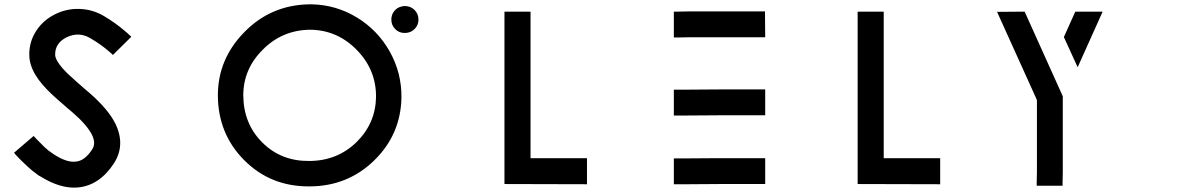

<svg xmlns="http://www.w3.org/2000/svg" viewBox="-20 -854 5486 891"><path d="M136 -223 137 -222 140 -219Q143 -215 151 -207L187 -171Q206 -153 221 -144Q222 -143 231 -137Q290 -99 331 -104Q373 -107 408 -161Q426 -189 407 -228Q384 -274 317 -332Q315 -334 310.5 -337.5Q306 -341 304 -343Q294 -351 291 -354Q285 -359 277 -366.5Q269 -374 267 -375Q248 -391 220 -417Q171 -463 146 -504Q115 -554 116 -603Q116 -662 148.5 -711.5Q181 -761 236 -788Q290 -815 351 -812.5Q412 -810 465 -778Q518 -746 556 -713Q570 -702 580 -692Q581 -691 583.5 -689Q586 -687 587 -686Q589 -684 589 -683L504 -599Q503 -599 503 -600L499 -604Q498 -605 491 -611Q484 -617 479 -621Q449 -647 402 -675Q348 -709 289 -681Q236 -654 236 -602Q235 -588 248 -567Q265 -539 303 -504Q330 -479 345 -466Q347 -465 355 -457.5Q363 -450 369 -445L382 -434Q384 -432 388.5 -428.5Q393 -425 395 -423Q482 -347 515 -281Q564 -181 508 -95Q441 7 341 16Q261 23 168 -35Q159 -39 151 -46Q132 -59 107 -82Q77 -110 63 -125Q59 -130 50 -139Q50 -140 49 -141Q48 -142 47 -143L45 -145Z M1415 -716Q1287 -713 1198 -622Q1109 -533 1109 -411Q1110 -280 1197 -193Q1284 -106 1414 -107Q1545 -107 1635 -195Q1723 -282 1725 -404Q1726 -530 1635.5 -622.5Q1545 -715 1419 -716ZM1425 -834Q1539 -832 1636 -773Q1733 -714 1788.5 -615Q1844 -516 1843 -402Q1840 -231 1718 -111Q1594 11 1415 11Q1236 12 1114 -110Q992 -232 991 -411Q991 -580 1114 -705Q1238 -832 1418 -834ZM1858 -826Q1885 -826 1903 -808.5Q1921 -791 1922 -765Q1923 -740 1905.5 -721Q1888 -702 1861 -701Q1833 -700 1814.5 -718.5Q1796 -737 1796 -763Q1796 -785 1809 -802Q1822 -819 1844 -824Q1852 -826 1858 -826Z M2321 0V-800H2442V-120H2704V1Z M3107 -119H3112H3125H3173Q3239 -120 3319 -120H3465H3513H3526H3531V0H3526H3513H3465H3319L3173 1H3125H3112H3107ZM3107 -438H3112H3125H3173Q3240 -439 3319 -439H3465H3513H3526H3531V-319H3526H3513H3465H3319Q3240 -319 3174 -318H3126H3112H3107ZM3107 -800H3111H3125Q3145 -801 3173 -801H3318H3464H3512H3526H3530L3531 -681H3526H3512H3464H3319H3173Q3145 -681 3125 -680H3112H3107Z M3960 0V-800H4081V-120H4343V1Z M4791 8V3V-10Q4791 -19 4791.5 -31Q4792 -43 4792 -57V-200V-343V-389Q4788 -397 4787 -401L4607 -799L4735 -800L4913 -405H4912V-403V-390V-343V-200V-57Q4912 -42 4911.5 -30Q4911 -18 4911 -10V3V8ZM4981 -542 4917 -682 4970 -800H5097Z"/></svg>

Font: FoundationLogo
Style: Medium
Weight: 500
Version: Version 0.3